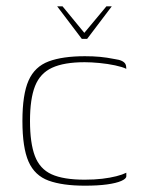

<svg xmlns="http://www.w3.org/2000/svg" viewBox="-20 -583 452 608"><path d="M161 -563H178L247 -479L317 -563H334L256 -460H239ZM249 5Q178 5 134 -11Q90 -27 70.5 -71Q51 -115 51 -200Q51 -284 70.5 -328Q90 -372 134 -388.5Q178 -405 249 -405Q275 -405 296.5 -403Q318 -401 343 -396Q358 -394 366 -390Q374 -386 377 -380.5Q380 -375 380 -365Q368 -371 344.5 -376Q321 -381 295 -383.5Q269 -386 248 -386Q183 -386 145 -368.5Q107 -351 91 -310.5Q75 -270 75 -200Q75 -130 90.5 -89Q106 -48 143.5 -31Q181 -14 248 -14Q279 -14 304 -17Q329 -20 348.5 -25Q368 -30 380 -36V-25Q380 -17 364 -10Q348 -3 319 1Q290 5 249 5Z"/></svg>

Font: Genos Thin
Style: Regular
Weight: 100
Designer: Robert E. Leuschke
Foundry: Robert E. Leuschke
Version: Version 1.010